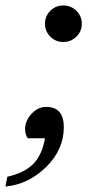

<svg xmlns="http://www.w3.org/2000/svg" viewBox="-75 -514 374 704"><path d="M205 -474.5Q225 -455 225 -427Q225 -399 205 -379.5Q185 -360 157 -360Q129 -360 109.5 -379.5Q90 -399 90 -427Q90 -455 109.5 -474.5Q129 -494 157 -494Q185 -494 205 -474.5ZM159 -48Q159 35 94 98.5Q29 162 -55 170L-48 134Q14 120 46.5 87.5Q79 55 90 -7H27Q17 -20 17 -41Q17 -71 40.5 -96.5Q64 -122 94 -122Q159 -122 159 -48Z"/></svg>

Font: Veleka
Style: Italic
Weight: 400
Italic angle: -12°
Designer: Stefan Peev, Context Ltd, 2016; SIL International, 1997-2014.
Foundry: Stefan Peev, Context Ltd, 2016
Version: Version 1.000